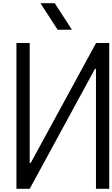

<svg xmlns="http://www.w3.org/2000/svg" viewBox="-20 -1187 707 1207"><path d="M432.3 -1000H342.4L234.4 -1166.7H324.2ZM583.3 0V-753.9H576.8L166.7 0H83.3V-916.7H166.7V-162.8H173.2L584 -916.7H666.7V0Z"/></svg>

Font: Monoid
Style: Regular
Weight: 400
Width: 4
Monospace: yes
Designer: Andreas Larsen (@larsenwork)
Version: Version 0.61